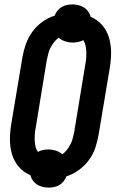

<svg xmlns="http://www.w3.org/2000/svg" viewBox="-20 -803 540 871"><path d="M200 48Q186 48 172.5 44.5Q159 41 148 34Q137 27 129 16Q121 5 118 -8Q87 -21 65.5 -46Q44 -71 34.5 -103Q25 -135 25 -169.5Q25 -204 31 -240L82 -545Q87 -574 97.5 -603.5Q108 -633 126.5 -658.5Q145 -684 171.5 -703.5Q198 -723 228 -732Q232 -744 240.5 -754.5Q249 -765 260.5 -771.5Q272 -778 284 -780.5Q296 -783 309 -783Q323 -783 336.5 -779.5Q350 -776 361 -769Q372 -762 380 -751Q388 -740 391 -727Q422 -714 443.5 -689Q465 -664 474.5 -632Q484 -600 484 -565.5Q484 -531 478 -495L427 -190Q422 -161 412 -131.5Q402 -102 383 -76.5Q364 -51 337.5 -31.5Q311 -12 281 -3Q277 9 268.5 19.5Q260 30 249 36.5Q238 43 225.5 45.5Q213 48 200 48ZM263 -103Q275 -112 284.5 -124.5Q294 -137 300.5 -150Q307 -163 310.5 -177.5Q314 -192 317 -206L367 -511Q370 -525 371 -539.5Q372 -554 371.5 -568.5Q371 -583 368 -596.5Q365 -610 358 -621Q347 -615 334.5 -612.5Q322 -610 309 -610Q292 -610 275.5 -615.5Q259 -621 246 -632Q234 -623 224.5 -610.5Q215 -598 208.5 -585Q202 -572 198.5 -557.5Q195 -543 192 -529L142 -224Q139 -210 138 -195.5Q137 -181 137.5 -166.5Q138 -152 141 -138.5Q144 -125 152 -114Q163 -120 175 -122.5Q187 -125 200 -125Q217 -125 234 -119.5Q251 -114 263 -103Z"/></svg>

Font: Iosevka Curly Heavy
Style: Italic
Weight: 900
Italic angle: -9°
Monospace: yes
Designer: Belleve Invis
Foundry: Belleve Invis
Version: Version 22.1.2; ttfautohint (v1.8.4)